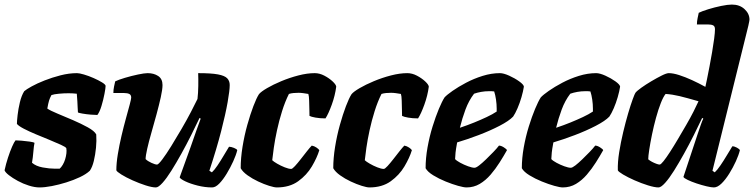

<svg xmlns="http://www.w3.org/2000/svg" viewBox="-34 -820 3299 840"><path d="M139 0Q118 0 92.5 -8Q67 -16 44 -28.5Q21 -41 5 -53.5Q-11 -66 -14 -75Q-8 -103 1 -130.5Q10 -158 19 -178.5Q28 -199 34 -206Q42 -206 60.5 -204.5Q79 -203 96 -200.5Q113 -198 117 -195Q114 -182 112 -156.5Q110 -131 106 -108Q123 -93 152.5 -87.5Q182 -82 206 -82Q211 -82 216.5 -82Q222 -82 227 -82Q234 -88 240.5 -99Q247 -110 251 -123Q255 -136 256.5 -149Q258 -162 256 -172Q253 -177 232.5 -186.5Q212 -196 182.5 -208Q153 -220 123 -232.5Q93 -245 70 -257Q47 -269 40 -278Q40 -290 43 -316.5Q46 -343 53 -372.5Q60 -402 72 -421Q81 -429 104.5 -442Q128 -455 161 -468Q194 -481 231 -490.5Q268 -500 303 -500Q313 -500 333.5 -494Q354 -488 375.5 -478.5Q397 -469 412.5 -459.5Q428 -450 428 -444Q428 -435 423 -409Q418 -383 410 -356.5Q402 -330 392 -317Q382 -317 363 -318.5Q344 -320 327 -323Q310 -326 307 -328Q306 -344 305.5 -354Q305 -364 304.5 -376Q304 -388 302 -410Q294 -411 284 -411.5Q274 -412 266 -412Q246 -412 224 -410Q202 -408 191 -404Q184 -391 180.5 -379.5Q177 -368 173 -345Q186 -336 217.5 -323Q249 -310 285 -294.5Q321 -279 350 -263Q379 -247 387 -232Q389 -204 386 -173.5Q383 -143 376.5 -116Q370 -89 359 -73Q343 -58 315.5 -45Q288 -32 256 -22Q224 -12 193 -6Q162 0 139 0Z M648 0Q631 0 603 -9Q575 -18 546 -31Q517 -44 497 -56.5Q477 -69 475 -75Q475 -106 481.5 -145.5Q488 -185 497.5 -225.5Q507 -266 517 -302Q527 -338 533.5 -362.5Q540 -387 540 -393Q540 -405 531.5 -409Q523 -413 509 -413H462Q462 -427 465 -441.5Q468 -456 470 -464Q484 -471 512.5 -479.5Q541 -488 569.5 -494Q598 -500 612 -500Q639 -500 658 -487.5Q677 -475 677 -448Q677 -429 669.5 -395Q662 -361 651 -320.5Q640 -280 628.5 -240Q617 -200 610 -169Q603 -138 603 -124Q612 -115 628.5 -107.5Q645 -100 653 -100Q659 -100 676 -122.5Q693 -145 715 -180.5Q737 -216 760 -255.5Q783 -295 801.5 -330.5Q820 -366 830 -387Q833 -412 833.5 -444Q834 -476 833 -500Q890 -500 919.5 -494.5Q949 -489 960 -477.5Q971 -466 971 -448Q971 -425 962 -373.5Q953 -322 933.5 -246Q914 -170 882 -73L893 -66Q904 -76 917.5 -96Q931 -116 944.5 -139Q958 -162 968 -178Q977 -178 989.5 -173Q1002 -168 1004 -163Q999 -142 986.5 -114.5Q974 -87 958 -60.5Q942 -34 925.5 -17Q909 0 894 0Q863 0 831 -8Q799 -16 777 -26.5Q755 -37 752 -44L800 -177Q813 -215 825 -248.5Q837 -282 844 -301L839 -304Q823 -270 802.5 -229Q782 -188 759.5 -147.5Q737 -107 716 -73.5Q695 -40 677 -20Q659 0 648 0Z M1177 0Q1166 0 1143.5 -7Q1121 -14 1095.5 -26Q1070 -38 1049 -53Q1028 -68 1019 -84Q1019 -128 1027 -177.5Q1035 -227 1048 -273.5Q1061 -320 1074.5 -355.5Q1088 -391 1099 -408Q1108 -419 1134.5 -434.5Q1161 -450 1197 -465Q1233 -480 1271.5 -490Q1310 -500 1343 -500Q1364 -500 1385 -489Q1406 -478 1421 -464Q1436 -450 1437 -441Q1432 -402 1417.5 -362Q1403 -322 1390 -302Q1366 -302 1346.5 -305.5Q1327 -309 1320 -313Q1320 -321 1319.5 -340Q1319 -359 1318.5 -379.5Q1318 -400 1315 -409Q1304 -411 1292.5 -412.5Q1281 -414 1272 -414Q1262 -414 1250.5 -413Q1239 -412 1230 -409Q1213 -375 1200 -333.5Q1187 -292 1178 -250.5Q1169 -209 1164 -174Q1159 -139 1157 -119Q1163 -113 1178.5 -104Q1194 -95 1211.5 -88Q1229 -81 1240 -81Q1245 -81 1256.5 -93.5Q1268 -106 1282 -124Q1296 -142 1309 -158.5Q1322 -175 1330 -183Q1341 -181 1350.5 -174.5Q1360 -168 1363 -163Q1353 -130 1330.5 -92Q1308 -54 1270.5 -27Q1233 0 1177 0Z M1582 0Q1571 0 1548.5 -7Q1526 -14 1500.5 -26Q1475 -38 1454 -53Q1433 -68 1424 -84Q1424 -128 1432 -177.5Q1440 -227 1453 -273.5Q1466 -320 1479.5 -355.5Q1493 -391 1504 -408Q1513 -419 1539.5 -434.5Q1566 -450 1602 -465Q1638 -480 1676.5 -490Q1715 -500 1748 -500Q1769 -500 1790 -489Q1811 -478 1826 -464Q1841 -450 1842 -441Q1837 -402 1822.5 -362Q1808 -322 1795 -302Q1771 -302 1751.5 -305.5Q1732 -309 1725 -313Q1725 -321 1724.5 -340Q1724 -359 1723.5 -379.5Q1723 -400 1720 -409Q1709 -411 1697.5 -412.5Q1686 -414 1677 -414Q1667 -414 1655.5 -413Q1644 -412 1635 -409Q1618 -375 1605 -333.5Q1592 -292 1583 -250.5Q1574 -209 1569 -174Q1564 -139 1562 -119Q1568 -113 1583.5 -104Q1599 -95 1616.5 -88Q1634 -81 1645 -81Q1650 -81 1661.5 -93.5Q1673 -106 1687 -124Q1701 -142 1714 -158.5Q1727 -175 1735 -183Q1746 -181 1755.5 -174.5Q1765 -168 1768 -163Q1758 -130 1735.5 -92Q1713 -54 1675.5 -27Q1638 0 1582 0Z M2007 0Q1995 0 1970 -7Q1945 -14 1915.5 -26Q1886 -38 1861.5 -53Q1837 -68 1828 -84Q1828 -128 1836.5 -175.5Q1845 -223 1858.5 -266.5Q1872 -310 1886 -343.5Q1900 -377 1911 -394Q1921 -405 1946 -422.5Q1971 -440 2005 -458Q2039 -476 2077.5 -488Q2116 -500 2153 -500Q2169 -500 2193.5 -489Q2218 -478 2237.5 -464Q2257 -450 2258 -441Q2255 -421 2247.5 -395Q2240 -369 2230 -346Q2220 -323 2211 -310Q2193 -291 2151.5 -269.5Q2110 -248 2060 -229Q2010 -210 1966 -197Q1960 -164 1959 -152.5Q1958 -141 1957 -124Q1963 -117 1979.5 -108Q1996 -99 2014 -92.5Q2032 -86 2042 -86Q2049 -86 2062.5 -96.5Q2076 -107 2092.5 -123Q2109 -139 2124.5 -155Q2140 -171 2149 -183Q2158 -183 2170 -175.5Q2182 -168 2184 -163Q2170 -138 2152 -109.5Q2134 -81 2112.5 -56Q2091 -31 2065 -15.5Q2039 0 2007 0ZM1978 -261Q2011 -272 2040.5 -284Q2070 -296 2095.5 -308Q2121 -320 2139 -332Q2139 -335 2139 -338Q2139 -341 2139 -345Q2139 -364 2136 -384.5Q2133 -405 2128 -420Q2122 -421 2116.5 -421Q2111 -421 2105 -421Q2088 -421 2071 -418Q2054 -415 2040 -410Q2017 -380 2002.5 -341Q1988 -302 1978 -261Z M2428 0Q2416 0 2391 -7Q2366 -14 2336.5 -26Q2307 -38 2282.5 -53Q2258 -68 2249 -84Q2249 -128 2257.5 -175.5Q2266 -223 2279.5 -266.5Q2293 -310 2307 -343.5Q2321 -377 2332 -394Q2342 -405 2367 -422.5Q2392 -440 2426 -458Q2460 -476 2498.5 -488Q2537 -500 2574 -500Q2590 -500 2614.5 -489Q2639 -478 2658.5 -464Q2678 -450 2679 -441Q2676 -421 2668.5 -395Q2661 -369 2651 -346Q2641 -323 2632 -310Q2614 -291 2572.5 -269.5Q2531 -248 2481 -229Q2431 -210 2387 -197Q2381 -164 2380 -152.5Q2379 -141 2378 -124Q2384 -117 2400.5 -108Q2417 -99 2435 -92.5Q2453 -86 2463 -86Q2470 -86 2483.5 -96.5Q2497 -107 2513.5 -123Q2530 -139 2545.5 -155Q2561 -171 2570 -183Q2579 -183 2591 -175.5Q2603 -168 2605 -163Q2591 -138 2573 -109.5Q2555 -81 2533.5 -56Q2512 -31 2486 -15.5Q2460 0 2428 0ZM2399 -261Q2432 -272 2461.5 -284Q2491 -296 2516.5 -308Q2542 -320 2560 -332Q2560 -335 2560 -338Q2560 -341 2560 -345Q2560 -364 2557 -384.5Q2554 -405 2549 -420Q2543 -421 2537.5 -421Q2532 -421 2526 -421Q2509 -421 2492 -418Q2475 -415 2461 -410Q2438 -380 2423.5 -341Q2409 -302 2399 -261Z M2847 0Q2830 0 2801 -9Q2772 -18 2742.5 -31Q2713 -44 2692 -56.5Q2671 -69 2669 -75Q2668 -111 2675 -154.5Q2682 -198 2692.5 -242Q2703 -286 2714 -323.5Q2725 -361 2734 -385.5Q2743 -410 2746 -414Q2752 -422 2771.5 -436Q2791 -450 2815.5 -464.5Q2840 -479 2861 -489.5Q2882 -500 2892 -500Q2911 -500 2937.5 -491.5Q2964 -483 2993.5 -469.5Q3023 -456 3052 -440Q3054 -449 3059 -473Q3064 -497 3070 -528.5Q3076 -560 3081.5 -592Q3087 -624 3090.5 -651Q3094 -678 3094 -692Q3094 -705 3086 -709Q3078 -713 3064 -713H3015Q3015 -727 3018 -740.5Q3021 -754 3023 -764Q3037 -771 3064.5 -779.5Q3092 -788 3121 -794Q3150 -800 3168 -800Q3202 -800 3223.5 -780Q3245 -760 3245 -734Q3245 -730 3240 -707.5Q3235 -685 3230 -667L3083 -73L3093 -66Q3104 -76 3118 -96.5Q3132 -117 3146 -140.5Q3160 -164 3170 -180Q3179 -180 3190 -174Q3201 -168 3203 -163Q3198 -142 3185.5 -114.5Q3173 -87 3156.5 -60.5Q3140 -34 3122.5 -17Q3105 0 3089 0Q3078 0 3057 -5Q3036 -10 3013.5 -17.5Q2991 -25 2974.5 -33Q2958 -41 2956 -46L3018 -233Q3026 -257 3032.5 -275.5Q3039 -294 3043 -301L3038 -304Q3022 -270 3001.5 -229Q2981 -188 2958.5 -147.5Q2936 -107 2915 -73.5Q2894 -40 2876 -20Q2858 0 2847 0ZM2852 -100Q2857 -100 2869 -115Q2881 -130 2897.5 -155.5Q2914 -181 2932 -211.5Q2950 -242 2968 -273Q2986 -304 3000 -331.5Q3014 -359 3022 -377Q2970 -392 2939 -399.5Q2908 -407 2878 -409Q2868 -397 2857 -369Q2846 -341 2836 -304.5Q2826 -268 2818.5 -231.5Q2811 -195 2806.5 -165.5Q2802 -136 2802 -123Q2809 -117 2818.5 -112Q2828 -107 2837.5 -103.5Q2847 -100 2852 -100Z"/></svg>

Font: Texturina Medium 12pt Black
Style: Italic
Weight: 900
Italic angle: -11°
Version: Version 1.002